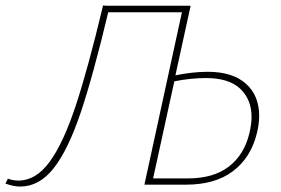

<svg xmlns="http://www.w3.org/2000/svg" viewBox="-40 -679 1034 706"><path d="M913 -253Q913 -222 904 -187Q882 -99 816.5 -49.5Q751 0 644 0H491L629 -634H358Q302 -399 256 -263Q210 -127 157 -60Q104 7 34 7Q10 7 -20 -4L-11 -22Q8 -15 28 -15Q92 -15 142.5 -84Q193 -153 238.5 -290.5Q284 -428 339 -659L351 -658H661L605 -402Q669 -415 724 -415Q815 -415 864 -371.5Q913 -328 913 -253ZM885 -249Q885 -313 843.5 -352.5Q802 -392 717 -392Q662 -392 601 -380L523 -23H651Q745 -23 801.5 -66.5Q858 -110 877 -189Q885 -223 885 -249Z"/></svg>

Font: Ysabeau Extralight
Style: Italic
Weight: 200
Italic angle: -12°
Designer: Christian Thalmann (Catharsis Fonts)
Version: Version 0.003